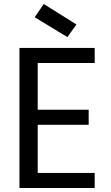

<svg xmlns="http://www.w3.org/2000/svg" viewBox="-20 -937 553 957"><path d="M452 -698V-623H168V-390H422V-315H168V-75H452V0H77V-698ZM153 -851 198 -917 361 -815 316 -752Z"/></svg>

Font: SVN-Poppins
Style: Regular
Weight: 400
Designer: Ninad Kale (Devanagari), Jonny Pinhorn (Latin)
Foundry: Indian Type Foundry
Version: Version 3.002 2017